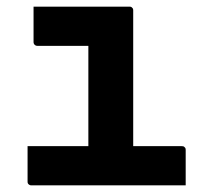

<svg xmlns="http://www.w3.org/2000/svg" viewBox="-20 -558 640 578"><path d="M246 -78V-137Q246 -156 246 -175.5Q246 -195 246 -214Q246 -235 246 -255.5Q246 -276 246 -296.5Q246 -317 246 -337.5Q246 -358 246 -379Q246 -400 246 -420H227Q204 -420 182 -420Q160 -420 137.5 -420Q115 -420 92 -420Q89 -420 86.5 -421.5Q84 -423 82.5 -425.5Q81 -428 81 -431Q81 -458 81 -484.5Q81 -511 81 -538Q130 -538 178.5 -538Q227 -538 274.5 -538Q322 -538 370 -538Q374 -538 376 -536.5Q378 -535 379.5 -533Q381 -531 381 -527Q381 -479 381 -432.5Q381 -386 381 -339.5Q381 -293 381 -248.5Q381 -204 381 -161Q381 -118 381 -78ZM63 -118H527Q532 -118 534 -116.5Q536 -115 537.5 -113Q539 -111 539 -107Q539 -89 539 -71.5Q539 -54 539 -36.5Q539 -19 539 0H74Q71 0 68.5 -1.5Q66 -3 64.5 -5Q63 -7 63 -11Q63 -30 63 -47.5Q63 -65 63 -82.5Q63 -100 63 -118Z"/></svg>

Font: RecMonoLinear Nerd Font Mono
Style: Bold
Weight: 700
Monospace: yes
Version: Version 1.085; ttfautohint (v1.8.4.7-5d5b);Nerd Fonts 3.2.1